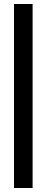

<svg xmlns="http://www.w3.org/2000/svg" viewBox="-20 -744 233 960"><path d="M50 196V-724H143V196Z"/></svg>

Font: Archivo ExtraCondensed
Style: Bold
Weight: 700
Width: 2
Designer: Hector Gatti
Foundry: Omnibus-Type
Version: Version 2.001